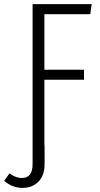

<svg xmlns="http://www.w3.org/2000/svg" viewBox="-70 -705 484 930"><path d="M367.2 -636.2H145V-367.2H336.9V-318.8H145V-1H146V88.9Q146 145 116.2 175Q86.4 205.1 39.1 205.1Q-9.8 205.1 -49.8 170.9L-23.9 134.8Q5.9 157.2 36.1 157.2Q87.9 157.2 87.9 89.8V-685.1H374Z"/></svg>

Font: Fira Sans Compressed Light
Style: Regular
Weight: 300
Width: 1
Designer: Carrois Corporate & Edenspiekermann AG
Foundry: Carrois Corporate GbR & Edenspiekermann AG
Version: Version 4.203;PS 004.203;hotconv 1.0.88;makeotf.lib2.5.64775